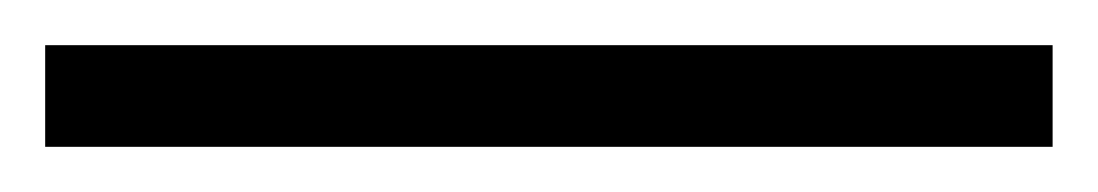

<svg xmlns="http://www.w3.org/2000/svg" viewBox="-24 -825 486 85"><path d="M442 -760H-4V-805H442Z"/></svg>

Font: Noto Sans Condensed Light
Style: Regular
Weight: 300
Width: 3
Designer: Monotype Design Team
Foundry: Monotype Imaging Inc.
Version: Version 2.013; ttfautohint (v1.8.4.7-5d5b)